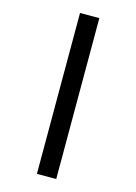

<svg xmlns="http://www.w3.org/2000/svg" viewBox="-143 -835 804 1133"><g transform="rotate(15 259.0 -268.5)"><path d="M200 -760V223H318V-760Z"/></g></svg>

Font: Noto Sans Lao UI ExtBd
Style: Regular
Weight: 800
Designer: Monotype Design Team
Foundry: Monotype Imaging Inc.
Version: Version 2.000